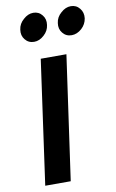

<svg xmlns="http://www.w3.org/2000/svg" viewBox="-103 -1013 648 1068"><g transform="rotate(-10 221.0 -479.5)"><path d="M63 0H207L306 -700H161ZM164 -959Q134 -959 108 -935Q81 -912 77 -879Q72 -846 91 -823Q110 -799 142 -799Q172 -799 198 -823Q224 -846 228 -879Q233 -912 214 -935Q195 -959 164 -959ZM376 -959Q346 -959 320 -935Q293 -912 289 -879Q284 -846 303 -823Q322 -799 354 -799Q384 -799 411 -823Q436 -846 441 -879Q445 -912 426 -935Q407 -959 376 -959Z"/></g></svg>

Font: Unageo
Style: ExtraBold-Italic
Weight: 800
Designer: Richard Sepsi
Foundry: Richard Sepsi
Version: Version 2.000